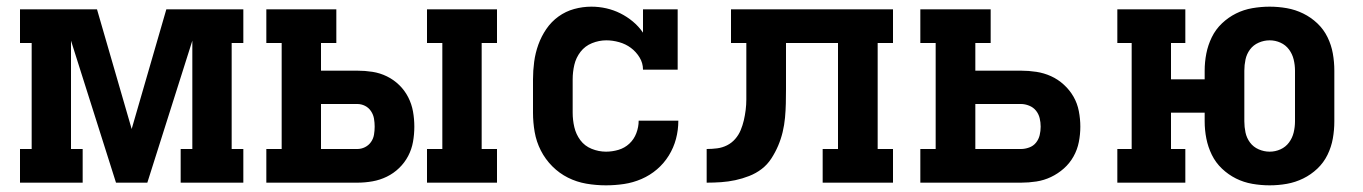

<svg xmlns="http://www.w3.org/2000/svg" viewBox="-20 -548 4090 576"><path d="M40 0V-101H75V-419H40V-520H271L375 -161L479 -520H710V-419H675V-101H710V0H522V-101H557V-426L422 0H328L193 -426V-101H228V0Z M1261 0V-101H1307V-419H1261V-520H1471V-419H1425V-101H1471V0ZM779 0V-101H825V-419H779V-520H989V-419H943V-336H1052Q1075 -336 1097.5 -332.5Q1120 -329 1140.5 -319Q1161 -309 1177.5 -293Q1194 -277 1204.5 -256.5Q1215 -236 1219 -213.5Q1223 -191 1223 -168Q1223 -145 1219 -122.5Q1215 -100 1204.5 -80Q1194 -60 1177.5 -44Q1161 -28 1140.5 -18Q1120 -8 1097.5 -4Q1075 0 1052 0ZM943 -101H1052Q1064 -101 1075 -106.5Q1086 -112 1093 -122Q1100 -132 1102 -144Q1104 -156 1104 -168Q1104 -180 1102 -192Q1100 -204 1093 -214.5Q1086 -225 1075 -230.5Q1064 -236 1052 -236H943Z M1798 8Q1768 8 1739 3Q1710 -2 1684 -15Q1658 -28 1637 -49Q1616 -70 1602.5 -96.5Q1589 -123 1584 -152Q1579 -181 1579 -210V-310Q1579 -336 1582.5 -362.5Q1586 -389 1595 -414Q1604 -439 1619 -461Q1634 -483 1655.5 -498.5Q1677 -514 1702.5 -521Q1728 -528 1754 -528Q1777 -528 1799 -523Q1821 -518 1841 -508Q1861 -498 1878.5 -483.5Q1896 -469 1909 -450V-520H2013V-339H1909Q1909 -359 1898.5 -376Q1888 -393 1872.5 -404.5Q1857 -416 1837.5 -421.5Q1818 -427 1799 -427Q1777 -427 1756 -418.5Q1735 -410 1721.5 -392.5Q1708 -375 1703 -353.5Q1698 -332 1698 -310V-210Q1698 -188 1703 -166.5Q1708 -145 1721 -127.5Q1734 -110 1755 -101.5Q1776 -93 1798 -93Q1817 -93 1835.5 -98.5Q1854 -104 1868 -117Q1882 -130 1889 -148.5Q1896 -167 1896 -186H2015Q2015 -158 2008 -131.5Q2001 -105 1986.5 -81.5Q1972 -58 1951 -40Q1930 -22 1904.5 -11Q1879 0 1852 4Q1825 8 1798 8Z M2100 0V-101Q2116 -101 2131.5 -103Q2147 -105 2161 -112Q2175 -119 2185.5 -131Q2196 -143 2202 -157.5Q2208 -172 2211.5 -187Q2215 -202 2217 -218Q2219 -234 2219 -249.5Q2219 -265 2219 -281V-419H2173V-520H2659V-419H2613V-101H2659V0H2448V-101H2494V-419H2338V-281Q2338 -259 2337.5 -237.5Q2337 -216 2335 -194.5Q2333 -173 2328 -152Q2323 -131 2314.5 -111Q2306 -91 2294 -72.5Q2282 -54 2265 -41Q2248 -28 2227.5 -20Q2207 -12 2186 -7.5Q2165 -3 2143.5 -1.5Q2122 0 2100 0Z M2741 0V-101H2787V-419H2741V-520H2952V-419H2906V-336H3043Q3066 -336 3089 -332.5Q3112 -329 3133 -319.5Q3154 -310 3171.5 -294Q3189 -278 3200.5 -258Q3212 -238 3216.5 -214.5Q3221 -191 3221 -168Q3221 -145 3216.5 -122Q3212 -99 3200.5 -78.5Q3189 -58 3171.5 -42.5Q3154 -27 3133 -17Q3112 -7 3089 -3.5Q3066 0 3043 0ZM2906 -101H3043Q3055 -101 3067.5 -105.5Q3080 -110 3088 -120Q3096 -130 3099 -142.5Q3102 -155 3102 -168Q3102 -181 3099 -193.5Q3096 -206 3088 -216Q3080 -226 3067.5 -231Q3055 -236 3043 -236H2906Z M3789 8Q3763 8 3737 3.5Q3711 -1 3688 -12.5Q3665 -24 3646 -42Q3627 -60 3615.5 -83.5Q3604 -107 3599 -132.5Q3594 -158 3594 -184V-210H3493V-101H3536V0H3332V-101H3375V-419H3332V-520H3536V-419H3493V-310H3594V-336Q3594 -362 3599 -387.5Q3604 -413 3615.5 -436.5Q3627 -460 3646 -478Q3665 -496 3688 -507.5Q3711 -519 3737 -523.5Q3763 -528 3789 -528Q3815 -528 3840.5 -523.5Q3866 -519 3889.5 -507.5Q3913 -496 3932 -478Q3951 -460 3962.5 -436.5Q3974 -413 3978.5 -387.5Q3983 -362 3983 -336V-184Q3983 -158 3978.5 -132.5Q3974 -107 3962.5 -83.5Q3951 -60 3932 -42Q3913 -24 3889.5 -12.5Q3866 -1 3840.5 3.5Q3815 8 3789 8ZM3789 -93Q3806 -93 3821.5 -100Q3837 -107 3847 -120.5Q3857 -134 3861 -150.5Q3865 -167 3865 -184V-336Q3865 -353 3861 -369.5Q3857 -386 3847 -399.5Q3837 -413 3821.5 -420Q3806 -427 3789 -427Q3772 -427 3756 -420Q3740 -413 3730 -399.5Q3720 -386 3716.5 -369.5Q3713 -353 3713 -336V-184Q3713 -167 3716.5 -150.5Q3720 -134 3730 -120.5Q3740 -107 3756 -100Q3772 -93 3789 -93Z"/></svg>

Font: Iosevka Etoile
Style: Bold
Weight: 700
Designer: Belleve Invis
Foundry: Belleve Invis
Version: Version 28.1.0; ttfautohint (v1.8.4)